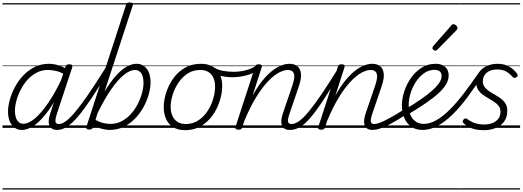

<svg xmlns="http://www.w3.org/2000/svg" viewBox="-20 -1036 4235 1556"><path d="M157 17Q124 17 98.5 -1Q73 -19 59 -52.5Q45 -86 45 -131Q45 -175 59.5 -227.5Q74 -280 101.5 -331.5Q129 -383 169.5 -425.5Q210 -468 262 -493.5Q314 -519 377 -519Q413 -519 453 -507Q493 -495 525 -472L511 -428Q468 -454 433 -461.5Q398 -469 368 -469Q319 -469 277.5 -447.5Q236 -426 203.5 -390Q171 -354 148 -309.5Q125 -265 113 -220Q101 -175 101 -136Q101 -106 109 -82.5Q117 -59 132.5 -46Q148 -33 171 -33Q211 -33 261.5 -75Q312 -117 369.5 -200Q427 -283 485 -407L503 -369Q440 -236 380 -150.5Q320 -65 264 -24Q208 17 157 17ZM444 17Q417 17 401.5 7Q386 -3 379.5 -20.5Q373 -38 375 -62.5Q377 -87 387 -116L510 -494Q515 -506 521.5 -510.5Q528 -515 541 -515Q559 -515 564 -508Q569 -501 565 -489L442 -117Q427 -71 429.5 -51Q432 -31 457 -31Q467 -31 471.5 -23.5Q476 -16 474.5 -7Q473 2 465.5 9.5Q458 17 444 17ZM0 490H622V500H0ZM0 -20H622V0H0ZM0 -505H622V-500H0ZM0 -1010H622V-1000H0Z M444 17Q433 17 428 9.5Q423 2 424.5 -7Q426 -16 434.5 -23.5Q443 -31 458 -31Q483 -31 516 -55.5Q549 -80 593.5 -133.5Q638 -187 698 -274.5Q758 -362 837 -489Q843 -499 852.5 -498Q862 -497 867.5 -489Q873 -481 867 -472Q786 -336 723.5 -242.5Q661 -149 612 -91.5Q563 -34 522.5 -8.5Q482 17 444 17ZM622 490V500ZM622 -20V0ZM622 -505V-500ZM622 -1010V-1000Z M704 14Q689 14 682.5 7.5Q676 1 681 -11L1001 -995Q1005 -1008 1011 -1012Q1017 -1016 1031 -1016Q1047 -1016 1053.5 -1010.5Q1060 -1005 1056 -993L827 -293Q874 -371 918.5 -421Q963 -471 1005 -495Q1047 -519 1087 -519Q1138 -519 1169 -479Q1200 -439 1200 -370Q1200 -324 1185.5 -271.5Q1171 -219 1143 -168Q1115 -117 1074.5 -75Q1034 -33 982.5 -8Q931 17 869 17Q838 17 803.5 7.5Q769 -2 739 -22L734 -4Q730 5 723.5 9.5Q717 14 704 14ZM754 -64Q790 -45 819.5 -38.5Q849 -32 876 -32Q925 -32 966.5 -54Q1008 -76 1040.5 -112Q1073 -148 1096 -192.5Q1119 -237 1131 -282Q1143 -327 1143 -365Q1143 -396 1135.5 -419.5Q1128 -443 1112 -456Q1096 -469 1073 -469Q1034 -469 985 -430Q936 -391 882 -313.5Q828 -236 771 -120ZM622 490H1245V500H622ZM622 -20H1245V0H622ZM622 -505H1245V-500H622ZM622 -1010H1245V-1000H622Z M1479 19Q1423 19 1384.5 -4.5Q1346 -28 1326.5 -70.5Q1307 -113 1307 -168Q1307 -222 1326 -283Q1345 -344 1382.5 -398Q1420 -452 1476.5 -485.5Q1533 -519 1609 -519Q1664 -519 1702.5 -497Q1741 -475 1761 -434.5Q1781 -394 1781 -340Q1781 -298 1769.5 -249.5Q1758 -201 1734.5 -153.5Q1711 -106 1674.5 -67Q1638 -28 1589.5 -4.5Q1541 19 1479 19ZM1485 -31Q1544 -31 1588.5 -61Q1633 -91 1663 -137.5Q1693 -184 1708 -236Q1723 -288 1723 -333Q1723 -375 1709.5 -405.5Q1696 -436 1669 -452.5Q1642 -469 1603 -469Q1545 -469 1500.5 -440Q1456 -411 1425.5 -365Q1395 -319 1379 -267Q1363 -215 1363 -171Q1363 -129 1377.5 -97Q1392 -65 1419 -48Q1446 -31 1485 -31ZM1235 490H1836V500H1235ZM1235 -20H1836V0H1235ZM1235 -505H1836V-500H1235ZM1235 -1010H1836V-1000H1235Z M1864 -410Q1819 -410 1774.5 -420Q1730 -430 1684 -460Q1677 -464 1677 -471.5Q1677 -479 1681 -486Q1685 -493 1692 -495.5Q1699 -498 1706 -494Q1741 -471 1783.5 -462.5Q1826 -454 1877 -454Q1905 -454 1938.5 -459.5Q1972 -465 2003.5 -476.5Q2035 -488 2056 -505Q2064 -512 2071 -509.5Q2078 -507 2081.5 -500Q2085 -493 2083.5 -484.5Q2082 -476 2074 -470Q2043 -447 2005.5 -434Q1968 -421 1931 -415.5Q1894 -410 1864 -410ZM1837 490V500ZM1837 -20V0ZM1837 -505V-500ZM1837 -1010V-1000Z M2329 17Q2303 17 2286.5 7Q2270 -3 2264 -20.5Q2258 -38 2260 -62.5Q2262 -87 2272 -116L2350 -344Q2364 -386 2365 -413.5Q2366 -441 2352.5 -455Q2339 -469 2311 -469Q2280 -469 2238.5 -446.5Q2197 -424 2150.5 -375Q2104 -326 2055 -246.5Q2006 -167 1959 -53L1943 -4Q1940 6 1933.5 10.5Q1927 15 1912 15Q1900 15 1892 10Q1884 5 1888 -6L2047 -494Q2051 -506 2057 -510.5Q2063 -515 2076 -515Q2093 -515 2099 -509Q2105 -503 2101 -491L2027 -262Q2067 -333 2106.5 -382Q2146 -431 2185 -461.5Q2224 -492 2259.5 -505.5Q2295 -519 2326 -519Q2364 -519 2388.5 -500.5Q2413 -482 2418.5 -442.5Q2424 -403 2403 -340L2327 -117Q2311 -71 2314 -51Q2317 -31 2343 -31Q2353 -31 2357 -23.5Q2361 -16 2359.5 -7Q2358 2 2350.5 9.5Q2343 17 2329 17ZM1836 490H2507V500H1836ZM1836 -20H2507V0H1836ZM1836 -505H2507V-500H1836ZM1836 -1010H2507V-1000H1836Z M2329 17Q2318 17 2313 9.5Q2308 2 2309.5 -7Q2311 -16 2319.5 -23.5Q2328 -31 2343 -31Q2371 -31 2404 -54.5Q2437 -78 2480.5 -130Q2524 -182 2582 -267Q2640 -352 2717 -476Q2723 -486 2732.5 -485Q2742 -484 2747.5 -476Q2753 -468 2747 -459Q2662 -318 2601 -225.5Q2540 -133 2494 -80Q2448 -27 2409 -5Q2370 17 2329 17ZM2507 490V500ZM2507 -20V0ZM2507 -505V-500ZM2507 -1010V-1000Z M3000 17Q2974 17 2957.5 7Q2941 -3 2935 -20.5Q2929 -38 2931 -62.5Q2933 -87 2943 -116L3021 -344Q3035 -386 3036 -413.5Q3037 -441 3023.5 -455Q3010 -469 2982 -469Q2951 -469 2909.5 -446.5Q2868 -424 2821.5 -375Q2775 -326 2726 -246.5Q2677 -167 2630 -53L2614 -4Q2611 6 2604.5 10.5Q2598 15 2583 15Q2571 15 2563 10Q2555 5 2559 -6L2718 -494Q2722 -506 2728 -510.5Q2734 -515 2747 -515Q2764 -515 2770 -509Q2776 -503 2772 -491L2698 -262Q2738 -333 2777.5 -382Q2817 -431 2856 -461.5Q2895 -492 2930.5 -505.5Q2966 -519 2997 -519Q3035 -519 3059.5 -500.5Q3084 -482 3089.5 -442.5Q3095 -403 3074 -340L2998 -117Q2982 -71 2985 -51Q2988 -31 3014 -31Q3024 -31 3028 -23.5Q3032 -16 3030.5 -7Q3029 2 3021.5 9.5Q3014 17 3000 17ZM2507 490H3178V500H2507ZM2507 -20H3178V0H2507ZM2507 -505H3178V-500H2507ZM2507 -1010H3178V-1000H2507Z M3000 17Q2989 17 2984 9.5Q2979 2 2980.5 -7Q2982 -16 2990.5 -23.5Q2999 -31 3014 -31Q3031 -31 3059 -41.5Q3087 -52 3133.5 -77Q3180 -102 3252 -147Q3261 -152 3268 -149Q3275 -146 3278.5 -138Q3282 -130 3280 -120.5Q3278 -111 3268 -106Q3194 -58 3143 -31Q3092 -4 3058 6.5Q3024 17 3000 17ZM3178 490V500ZM3178 -20V0ZM3178 -505V-500ZM3178 -1010V-1000Z M3267 -152Q3336 -193 3390 -230.5Q3444 -268 3482 -301.5Q3520 -335 3539.5 -364.5Q3559 -394 3559 -419Q3559 -444 3544.5 -457Q3530 -470 3502 -470Q3454 -470 3415.5 -442Q3377 -414 3349 -370.5Q3321 -327 3306.5 -278Q3292 -229 3292 -187Q3292 -152 3300 -123.5Q3308 -95 3324 -74.5Q3340 -54 3362.5 -43Q3385 -32 3414 -32Q3424 -32 3427.5 -24.5Q3431 -17 3428.5 -7.5Q3426 2 3420 9.5Q3414 17 3405 17Q3347 17 3310 -11Q3273 -39 3255 -84.5Q3237 -130 3237 -183Q3237 -236 3256 -294.5Q3275 -353 3310.5 -404Q3346 -455 3396.5 -487Q3447 -519 3509 -519Q3547 -519 3571 -505.5Q3595 -492 3605.5 -471Q3616 -450 3616 -424Q3616 -389 3595.5 -353.5Q3575 -318 3534 -280.5Q3493 -243 3431 -200.5Q3369 -158 3286 -108ZM3178 490H3666V500H3178ZM3178 -20H3666V0H3178ZM3178 -505H3666V-500H3178ZM3178 -1010H3666V-1000H3178Z M3405 17Q3395 17 3391 9.5Q3387 2 3388.5 -7.5Q3390 -17 3396.5 -24.5Q3403 -32 3414 -32Q3465 -32 3519 -63.5Q3573 -95 3628 -150.5Q3683 -206 3740 -280.5Q3797 -355 3855 -440Q3861 -448 3871.5 -447.5Q3882 -447 3889 -440.5Q3896 -434 3891 -426Q3831 -333 3771.5 -252.5Q3712 -172 3651 -111.5Q3590 -51 3528.5 -17Q3467 17 3405 17ZM3665 490H3715V500H3665ZM3665 -20H3715V0H3665ZM3665 -505H3715V-500H3665ZM3665 -1010H3715V-1000H3665Z M3507 -625Q3501 -625 3492.5 -632Q3484 -639 3484 -646Q3484 -650 3485.5 -654Q3487 -658 3491 -663L3635 -827Q3640 -834 3645 -837Q3650 -840 3655 -840Q3662 -840 3670 -835Q3678 -830 3683 -822.5Q3688 -815 3688 -808Q3688 -803 3686.5 -799.5Q3685 -796 3680 -792L3525 -634Q3515 -625 3507 -625Z M3900 19Q3857 19 3826 11Q3795 3 3774 -9.5Q3753 -22 3738 -36Q3730 -43 3729.5 -51Q3729 -59 3737 -68Q3745 -76 3752.5 -76.5Q3760 -77 3769 -70Q3799 -47 3832.5 -37Q3866 -27 3902 -27Q3940 -27 3970 -38.5Q4000 -50 4018 -73Q4036 -96 4036 -131Q4036 -158 4021.5 -177Q4007 -196 3984.5 -211Q3962 -226 3937 -240Q3912 -254 3889.5 -271Q3867 -288 3853 -312Q3839 -336 3839 -370Q3839 -415 3861 -448Q3883 -481 3922.5 -500Q3962 -519 4013 -519Q4054 -519 4086 -505.5Q4118 -492 4139.5 -473Q4161 -454 4171 -437Q4176 -429 4175.5 -423Q4175 -417 4164 -409Q4156 -404 4149 -404.5Q4142 -405 4135 -412Q4109 -442 4080.5 -457.5Q4052 -473 4008 -473Q3958 -473 3925.5 -447.5Q3893 -422 3893 -377Q3893 -351 3907 -331.5Q3921 -312 3943.5 -297Q3966 -282 3992 -267.5Q4018 -253 4040.5 -236Q4063 -219 4077 -195.5Q4091 -172 4091 -138Q4091 -85 4065 -50Q4039 -15 3995.5 2Q3952 19 3900 19ZM3716 490H4195V500H3716ZM3716 -20H4195V0H3716ZM3716 -505H4195V-500H3716ZM3716 -1010H4195V-1000H3716Z"/></svg>

Font: Playwrite NZ Guides
Style: Regular
Weight: 400
Designer: Veronika Burian, José Scaglione
Foundry: TypeTogether
Version: Version 1.003